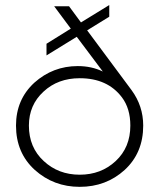

<svg xmlns="http://www.w3.org/2000/svg" viewBox="-20 -725 627 756"><path d="M498 -370.1Q543.9 -307.6 543.9 -230.5Q543.9 -123 470.7 -55.7Q397.5 10.7 293.9 10.7Q191.4 10.7 117.2 -55.7Q43 -123 43 -230.5Q43 -333 115.2 -399.4Q188.5 -464.8 286.1 -464.8Q340.8 -464.8 384.8 -443.4Q350.6 -488.3 282.2 -580.1Q252 -561.5 163.1 -506.8Q163.1 -518.6 163.1 -552.7Q186.5 -567.4 258.8 -612.3Q242.2 -633.8 193.4 -700.2Q208 -700.2 252 -700.2Q263.7 -684.6 298.8 -636.7Q327.1 -654.3 410.2 -705.1Q410.2 -693.4 410.2 -659.2Q388.7 -645.5 323.2 -605.5Q367.2 -545.9 498 -370.1ZM293.9 -37.1Q377.9 -37.1 435.5 -90.8Q493.2 -144.5 493.2 -230.5Q493.2 -297.9 460 -341.8Q403.3 -417 293.9 -417Q208 -417 151.4 -364.3Q93.8 -311.5 93.8 -230.5Q93.8 -144.5 152.3 -90.8Q210 -37.1 293.9 -37.1Z"/></svg>

Font: LeFont
Style: ExtraLight
Weight: 200
Designer: Leryon MEDIA
Version: Version 1.0